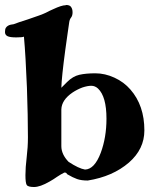

<svg xmlns="http://www.w3.org/2000/svg" viewBox="-37 -713 631 770"><path d="M59 -566Q53 -563 28 -563Q3 -563 -7 -568Q-17 -573 -17 -584.5Q-17 -596 -13.5 -601.5Q-10 -607 -4.5 -610Q1 -613 6 -614L18 -616Q24 -618 40 -624L74 -635Q131 -654 147 -662Q162 -670 176 -676Q210 -692 226 -692Q227 -693 228 -693Q243 -693 248 -685Q254 -677 254 -663.5Q254 -650 248 -642.5Q242 -635 240.5 -623Q239 -611 234.5 -581.5Q230 -552 225 -514Q210 -402 209 -361L232 -384Q255 -407 281 -413Q307 -419 345.5 -419Q384 -419 422 -401.5Q460 -384 486 -354Q542 -290 542 -190Q542 -115 480 -61Q415 -5 315 11Q289 11 272 5Q255 -1 233 -14Q230 -18 228.5 -19.5Q227 -21 221 -21Q207 -14 192 -4Q178 6 162 15Q124 37 99.5 37Q75 37 70 28.5Q65 20 65 -10.5Q65 -41 70 -82Q75 -123 75 -162Q75 -201 74 -253.5Q73 -306 71 -362Q66 -488 59 -566ZM356 -358Q344 -369 329 -369Q314 -369 293 -362Q272 -354 254 -342Q210 -312 209 -274V-127Q209 -94 238 -64Q279 -37 304 -33Q342 -34 367 -100Q390 -162 390 -237Q390 -326 356 -358Z"/></svg>

Font: Miltonian Tattoo
Style: Regular
Weight: 400
Designer: Pablo Impallari
Foundry: Pablo Impallari
Version: Version 1.008